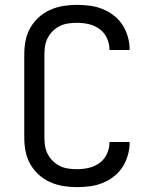

<svg xmlns="http://www.w3.org/2000/svg" viewBox="-20 -763 640 791"><path d="M297 8Q269 8 241 3.5Q213 -1 187 -12.5Q161 -24 140 -43Q119 -62 105 -86.5Q91 -111 85.5 -139Q80 -167 80 -195V-540Q80 -568 85.5 -596Q91 -624 105 -648.5Q119 -673 140 -692Q161 -711 187 -722.5Q213 -734 241 -738.5Q269 -743 297 -743Q324 -743 350.5 -739.5Q377 -736 402 -726Q427 -716 448.5 -699.5Q470 -683 484.5 -660.5Q499 -638 506.5 -612Q514 -586 514 -560Q514 -559 514 -558Q514 -557 514 -557H431Q431 -557 431 -557.5Q431 -558 431 -558Q431 -583 420.5 -606Q410 -629 390 -643.5Q370 -658 346 -663.5Q322 -669 297 -669Q280 -669 262 -666.5Q244 -664 228 -656.5Q212 -649 199 -636.5Q186 -624 177.5 -608.5Q169 -593 166 -575.5Q163 -558 163 -540V-195Q163 -177 166 -159.5Q169 -142 177.5 -126.5Q186 -111 199 -98.5Q212 -86 228 -78.5Q244 -71 262 -68.5Q280 -66 297 -66Q322 -66 346 -71.5Q370 -77 390 -91.5Q410 -106 420.5 -129Q431 -152 431 -177Q431 -177 431 -177.5Q431 -178 431 -178H514Q514 -178 514 -177Q514 -176 514 -175Q514 -149 506.5 -123Q499 -97 484.5 -74.5Q470 -52 448.5 -35.5Q427 -19 402 -9Q377 1 350.5 4.5Q324 8 297 8Z"/></svg>

Font: Zed Sans Extended
Style: Regular
Weight: 400
Width: 7
Designer: Belleve Invis
Foundry: Belleve Invis
Version: Version 1.0.0; ttfautohint (v1.8.4)